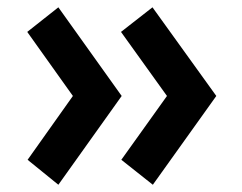

<svg xmlns="http://www.w3.org/2000/svg" viewBox="-20 -530 667 530"><path d="M315.9 -265.1 141.1 -20 56.2 -88.9 181.2 -265.1 55.2 -441.9 141.1 -509.8ZM577.1 -265.1 401.9 -20 314.9 -88.9 440.9 -265.1 314 -441.9 400.9 -509.8Z"/></svg>

Font: Sarala
Style: Bold
Weight: 700
Designer: Andres Torresi
Foundry: Huerta Tipografica
Version: Version 1.004;PS 001.003;hotconv 1.0.70;makeotf.lib2.5.58329